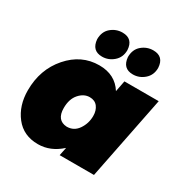

<svg xmlns="http://www.w3.org/2000/svg" viewBox="-178 -932 1059 1091"><g transform="rotate(30 352.0 -387.0)"><path d="M216 8Q121 8 67.5 -60.5Q14 -129 14 -229Q14 -366 96.5 -460.5Q179 -555 296 -555Q400 -555 450 -475L464 -547H689L580 0H355L366 -54Q298 8 216 8ZM308 -160Q355 -160 382 -199.5Q409 -239 409 -288Q409 -324 391 -347.5Q373 -371 339 -371Q301 -371 271 -337Q241 -303 241 -244Q241 -164 308 -160ZM283 -605Q216 -605 210 -677Q210 -727 242.5 -754.5Q275 -782 317 -782Q386 -782 390 -709Q390 -662 357.5 -633.5Q325 -605 283 -605ZM485 -605Q418 -605 412 -677Q412 -727 444.5 -754.5Q477 -782 519 -782Q588 -782 592 -709Q592 -662 559.5 -633.5Q527 -605 485 -605Z"/></g></svg>

Font: Argentum Sans Black
Style: Italic
Weight: 900
Italic angle: -11°
Designer: Julieta Ulanovsky (font), Cristiano Sobral (main changes and remaster)
Foundry: Julieta Ulanovsky (font), Cristiano Sobral (main changes and remaster)
Version: Version 2.007;June 15, 2022;FontCreator 14.0.0.2814 64-bit; 